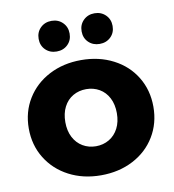

<svg xmlns="http://www.w3.org/2000/svg" viewBox="-85 -832 830 914"><g transform="rotate(-10 330.5 -374.5)"><path d="M29.4 -270.5Q29.4 -350.7 68.4 -413.9Q107.4 -477.2 175.9 -512.9Q244.4 -548.6 330.8 -548.6Q417.2 -548.6 485.9 -513Q554.6 -477.5 593.1 -414Q631.7 -350.5 631.7 -270.4Q631.7 -190.3 593.1 -126.8Q554.6 -63.2 485.9 -27.5Q417.2 8.2 330.8 8.2Q244.4 8.2 175.9 -27.6Q107.4 -63.4 68.4 -126.9Q29.4 -190.4 29.4 -270.5ZM455.1 -270.4Q455.1 -312.4 439 -343.8Q422.8 -375.2 394.2 -391.7Q365.7 -408.1 330.6 -408.1Q295.5 -408.1 266.9 -391.7Q238.3 -375.2 222.1 -343.8Q206 -312.4 206 -270.4Q206 -228.4 222.1 -197.2Q238.3 -165.9 266.9 -149Q295.5 -132.2 330.5 -132.2Q365.6 -132.2 394.2 -149Q422.8 -165.9 439 -197.2Q455.1 -228.4 455.1 -270.4ZM357.4 -682.6Q357.4 -714.8 378.7 -735.8Q400 -756.9 432.3 -756.9Q464.5 -756.9 485.9 -735.8Q507.2 -714.8 507.2 -682.6Q507.2 -650.2 485.9 -629.5Q464.5 -608.8 432.3 -608.8Q400 -608.8 378.7 -629.5Q357.4 -650.2 357.4 -682.6ZM149.7 -682.6Q149.7 -714.8 170.9 -735.8Q192.2 -756.9 224.6 -756.9Q256.8 -756.9 278.1 -735.8Q299.4 -714.8 299.4 -682.6Q299.4 -650.2 278.1 -629.5Q256.8 -608.8 224.6 -608.8Q192.2 -608.8 170.9 -629.5Q149.7 -650.2 149.7 -682.6Z"/></g></svg>

Font: iiserrat Thin
Style: Regular
Weight: 100
Designer: Akira Ohta
Foundry: Akira Ohta
Version: Version 1.200;Glyphs 3.3.1 (3343)